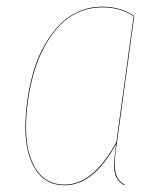

<svg xmlns="http://www.w3.org/2000/svg" viewBox="-20 -547 488 576"><path d="M287.1 -526.9Q342.3 -526.9 382.8 -499L331.1 -121.1Q321.8 -68.4 325.4 -37.4Q329.1 -6.3 354 6.8L353 8.8Q342.3 2.9 335.4 -5.6Q328.6 -14.2 325.7 -23.7Q322.8 -33.2 322.5 -47.1Q322.3 -61 323.5 -73.2Q324.7 -85.4 326.7 -103.5Q327.6 -111.3 328.1 -115.2Q261.2 8.8 173.8 8.8Q116.7 8.8 86.4 -38.6Q56.2 -85.9 56.2 -164.1Q56.2 -204.6 62 -245.8Q67.9 -287.1 79.3 -328.4Q90.8 -369.6 110.1 -405Q129.4 -440.4 154.1 -467.8Q178.7 -495.1 213.1 -511Q247.6 -526.9 287.1 -526.9ZM287.1 -524.9Q247.6 -524.9 213.6 -509.3Q179.7 -493.7 155 -466.3Q130.4 -439 111.6 -403.6Q92.8 -368.2 81.3 -327.4Q69.8 -286.6 64 -245.6Q58.1 -204.6 58.1 -164.1Q58.1 -86.4 87.9 -39.8Q117.7 6.8 173.8 6.8Q260.7 6.8 329.1 -121.1L380.9 -498Q341.8 -524.9 287.1 -524.9Z"/></svg>

Font: Fira Sans Compressed Two
Style: Italic
Weight: 100
Width: 3
Italic angle: -8°
Designer: Carrois Corporate & Edenspiekermann AG
Foundry: Carrois Corporate GbR & Edenspiekermann AG
Version: Version 4.203;PS 004.203;hotconv 1.0.88;makeotf.lib2.5.64775